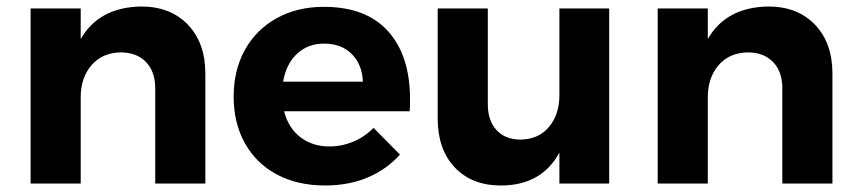

<svg xmlns="http://www.w3.org/2000/svg" viewBox="-20 -564 2637 590"><path d="M611 -338V0H457V-293Q457 -344 428.5 -373.5Q400 -403 351 -403Q294 -402 261 -363.5Q228 -325 228 -265V0H74V-538H228V-444Q284 -542 414 -544Q504 -544 557.5 -488Q611 -432 611 -338Z M1240 -259Q1240 -235 1239 -222H853Q866 -171 903 -142.5Q940 -114 992 -114Q1030 -114 1065 -128.5Q1100 -143 1128 -171L1209 -89Q1168 -43 1109.5 -18.5Q1051 6 979 6Q894 6 830.5 -28Q767 -62 732.5 -124Q698 -186 698 -267Q698 -349 733 -411.5Q768 -474 831 -508.5Q894 -543 975 -543Q1105 -543 1172.5 -468Q1240 -393 1240 -259ZM1095 -313Q1093 -366 1061 -398Q1029 -430 976 -430Q926 -430 892.5 -398.5Q859 -367 850 -313Z M1852 -538V0H1699V-95Q1644 6 1519 6Q1430 6 1377.5 -49.5Q1325 -105 1325 -200V-538H1479V-244Q1479 -193 1506 -164Q1533 -135 1580 -135Q1635 -136 1667 -174Q1699 -212 1699 -272V-538Z M2538 -338V0H2384V-293Q2384 -344 2355.5 -373.5Q2327 -403 2278 -403Q2221 -402 2188 -363.5Q2155 -325 2155 -265V0H2001V-538H2155V-444Q2211 -542 2341 -544Q2431 -544 2484.5 -488Q2538 -432 2538 -338Z"/></svg>

Font: Montserrat arm2 SemiBold
Style: Regular
Weight: 600
Designer: Julieta Ulanovsky
Foundry: Julieta Ulanovsky
Version: Version 6.000